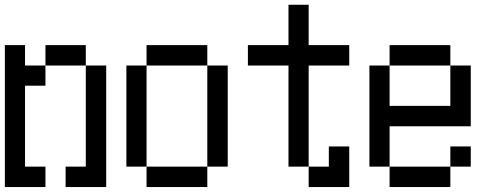

<svg xmlns="http://www.w3.org/2000/svg" viewBox="-20 -712 2040 790"><path d="M250 -26.4H333V-442.4H417V57.6H250ZM0 57.6V-526.4H83V-442.4H167V-526.4H333V-442.4H167V-359.4H83V-26.4H167V57.6Z M500 -26.4V-442.4H583V-526.4H833V-442.4H917V-26.4H833V-442.4H583V-26.4H833V57.6H583V-26.4Z M1000 -442.4V-526.4H1167V-692.4H1250V-526.4H1417V-442.4H1250V-26.4H1167V-442.4ZM1250 -26.4H1333V-109.4H1417V57.6H1250Z M1583 -276.4H1833V-442.4H1583ZM1500 -26.4V-442.4H1583V-526.4H1833V-442.4H1917V-192.4H1583V-26.4ZM1833 -26.4V57.6H1583V-26.4ZM1833 -26.4V-109.4H1917V-26.4Z"/></svg>

Font: KH Dot kagurazaka 12
Style: Regular
Weight: 400
Designer: Original version for X68000 by Keitarou Hiraki (http://hp.vector.co.jp/authors/VA000874/) / TrueType conversion by Homem
Version: Version 1.00.20150527